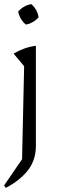

<svg xmlns="http://www.w3.org/2000/svg" viewBox="-21 -713 280 931"><path d="M7 198 -1 186 86 59 96 -392 45 -453Q70 -468 96.5 -477.5Q123 -487 153 -491V-5Q153 63 114.5 112.5Q76 162 7 198ZM131 -693Q161 -666 166 -629Q155 -616 138 -606Q121 -596 104 -594Q75 -619 67 -657Q94 -687 131 -693Z"/></svg>

Font: Piazzolla Light
Style: Regular
Weight: 300
Designer: Juan Pablo del Peral
Foundry: Huerta Tipografica
Version: Version 1.330